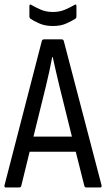

<svg xmlns="http://www.w3.org/2000/svg" viewBox="-20 -829 470 849"><path d="M6 0Q-2 0 0 -10L165 -648Q167 -655 175 -655H252Q260 -655 262 -648L429 -10Q431 0 423 0H362Q355 0 353 -7L315 -158H111L74 -7Q72 0 65 0ZM183 -448 128 -225H298L243 -447Q235 -480 227.5 -512.5Q220 -545 213 -577H211Q205 -545 198 -513Q191 -481 183 -448ZM214 -714Q179 -714 153.5 -725.5Q128 -737 115 -746Q110 -750 110 -757V-802Q110 -813 119 -807Q136 -797 160 -786.5Q184 -776 214 -776Q244 -776 268 -786.5Q292 -797 309 -807Q318 -813 318 -802V-757Q318 -750 313 -746Q299 -737 274 -725.5Q249 -714 214 -714Z"/></svg>

Font: Sofia Sans Cond
Style: Regular
Weight: 400
Width: 3
Designer: Botio Nikoltchev, Ani Petrova
Foundry: lettersoup
Version: Version 4.100; ttfautohint (v1.8.3)